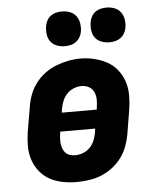

<svg xmlns="http://www.w3.org/2000/svg" viewBox="-54 -804 708 859"><g transform="rotate(-5 300.0 -375.0)"><path d="M256 8Q224 8 193 2Q162 -4 135.5 -18.5Q109 -33 90 -57Q71 -81 61.5 -110Q52 -139 52 -171Q52 -203 57 -235L76 -345Q80 -373 90 -399.5Q100 -426 117.5 -449.5Q135 -473 159 -491Q183 -509 210 -519.5Q237 -530 264.5 -535.5Q292 -541 320 -541Q352 -541 382.5 -533.5Q413 -526 439.5 -511.5Q466 -497 485 -473Q504 -449 513.5 -420Q523 -391 523 -359Q523 -327 518 -295L500 -185Q495 -157 485 -130.5Q475 -104 457.5 -80.5Q440 -57 416 -39Q392 -21 365.5 -10.5Q339 0 311 4Q283 8 256 8ZM373 -307 374 -314Q377 -333 377 -351Q377 -369 370 -385Q363 -401 348 -409.5Q333 -418 314 -418Q297 -418 279.5 -411Q262 -404 249 -390.5Q236 -377 229 -360Q222 -343 219 -326L216 -307ZM259 -112Q277 -112 294.5 -118.5Q312 -125 325.5 -138.5Q339 -152 346 -169.5Q353 -187 356 -204L359 -223H202L201 -216Q199 -204 198.5 -191.5Q198 -179 199.5 -167.5Q201 -156 205 -145.5Q209 -135 217 -127Q225 -119 236 -115.5Q247 -112 259 -112ZM456 -602Q438 -602 420.5 -608.5Q403 -615 392.5 -629Q382 -643 379.5 -661.5Q377 -680 380 -699Q382 -712 388.5 -724Q395 -736 406 -744Q417 -752 430 -755Q443 -758 456 -758Q475 -758 492 -751.5Q509 -745 519.5 -731Q530 -717 533 -698.5Q536 -680 533 -661Q531 -648 524 -636Q517 -624 506 -616Q495 -608 482 -605Q469 -602 456 -602ZM256 -602Q238 -602 220.5 -608.5Q203 -615 192.5 -629Q182 -643 179.5 -661.5Q177 -680 180 -699Q182 -712 188.5 -724Q195 -736 206 -744Q217 -752 230 -755Q243 -758 256 -758Q275 -758 292 -751.5Q309 -745 319.5 -731Q330 -717 333 -698.5Q336 -680 333 -661Q331 -648 324 -636Q317 -624 306 -616Q295 -608 282 -605Q269 -602 256 -602Z"/></g></svg>

Font: Iosevka Curly Slab HvEx
Style: Italic
Weight: 900
Width: 7
Italic angle: -9°
Monospace: yes
Designer: Belleve Invis
Foundry: Belleve Invis
Version: Version 11.1.0; ttfautohint (v1.8.3)